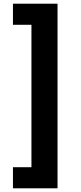

<svg xmlns="http://www.w3.org/2000/svg" viewBox="-20 -852 437 1038"><path d="M150 52V-718H50V-832H291V166H50V52Z"/></svg>

Font: Noto Sans Oriya ExtraBold
Style: Regular
Weight: 800
Version: Version 2.003